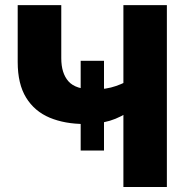

<svg xmlns="http://www.w3.org/2000/svg" viewBox="-20 -748 739 768"><path d="M319.3 -252Q239.3 -252 178.7 -277.3Q118.2 -302.7 84.5 -357.4Q50.8 -412.1 50.8 -500V-727.5H225.1V-515.1Q225.1 -455.1 253.9 -422.6Q282.7 -390.1 353.5 -390.1Q404.8 -390.1 444.3 -404.1Q483.9 -418 510.7 -436.5V-311.5Q463.9 -278.3 419.7 -265.1Q375.5 -252 319.3 -252ZM473.6 0V-727.5H647.5V0ZM302.7 -146V-504.9H396V-146Z"/></svg>

Font: Inter 24pt ExtraBold
Style: Regular
Weight: 800
Designer: Rasmus Andersson
Foundry: rsms
Version: Version 4.001;git-66647c0bb